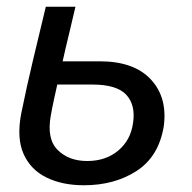

<svg xmlns="http://www.w3.org/2000/svg" viewBox="-20 -542 569 570"><path d="M229 8Q165 8 118 -15Q71 -38 50 -85Q29 -132 43 -205Q59 -284 78 -363.5Q97 -443 116 -522H204Q195 -482 185 -441.5Q175 -401 166 -360H276Q378 -360 428 -306Q478 -252 466 -166Q451 -77 385.5 -34.5Q320 8 229 8ZM131 -200Q118 -130 151 -97Q184 -64 239 -64Q294 -64 331 -95Q368 -126 375 -177Q383 -230 355 -260.5Q327 -291 254 -291H150Q145 -268 140 -245.5Q135 -223 131 -200Z"/></svg>

Font: Raleway Medium
Style: Italic
Weight: 500
Italic angle: -12°
Designer: Matt McInerney, Pablo Impallari, Rodrigo Fuenzalida
Foundry: Matt McInerney, Pablo Impallari, Rodrigo Fuenzalida
Version: Version 4.026